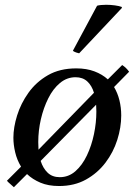

<svg xmlns="http://www.w3.org/2000/svg" viewBox="-20 -766 567 803"><path d="M487 -283Q487 -233 470.5 -181Q454 -129 421 -85.5Q388 -42 339.5 -15Q291 12 227 12Q182 12 149 -2Q116 -16 93 -38L38 17Q31 10 23 3.5Q15 -3 9 -10L68 -69Q51 -97 43.5 -129Q36 -161 36 -190Q36 -233 51.5 -283Q67 -333 99 -378Q131 -423 180.5 -451.5Q230 -480 299 -480Q342 -480 375 -467.5Q408 -455 431 -434L491 -494Q508 -483 520 -466L457 -402Q472 -377 479.5 -346.5Q487 -316 487 -283ZM383 -299Q383 -314 382 -328L150 -93Q160 -62 179.5 -43.5Q199 -25 230 -25Q267 -25 295.5 -50Q324 -75 343.5 -116Q363 -157 373 -205Q383 -253 383 -299ZM141 -140 373 -378Q364 -408 345 -425.5Q326 -443 296 -443Q260 -443 231 -419Q202 -395 182 -355Q162 -315 151 -267.5Q140 -220 140 -172Q140 -155 141 -140ZM489 -737 490 -733 311 -543Q309 -543 298.5 -546.5Q288 -550 285 -554L386 -742Q392 -744 402.5 -745Q413 -746 424 -746Q442 -746 460.5 -743.5Q479 -741 489 -737Z"/></svg>

Font: Castoro
Style: Italic
Weight: 400
Italic angle: -11°
Designer: John Hudson with Paul Hanslow, assisted by Kaja Sojewska.
Foundry: Tiro Typeworks Ltd.
Version: Version 2.04